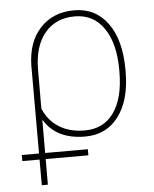

<svg xmlns="http://www.w3.org/2000/svg" viewBox="-53 -583 664 830"><g transform="rotate(-5 279.0 -167.5)"><path d="M299.8 -538.1Q391.6 -538.1 445.1 -465.1Q498.5 -392.1 498.5 -261.7V-254.4Q498.5 -131.8 445.6 -61Q392.6 9.8 300.3 9.8Q174.3 9.8 121.6 -79.6L121.1 203.1H94.7V-313.5Q95.7 -417 151.6 -477.5Q207.5 -538.1 299.8 -538.1ZM121.6 -127.4Q143.1 -74.7 189.2 -45.7Q235.4 -16.6 300.8 -16.6Q382.3 -16.6 427 -79.3Q471.7 -142.1 471.7 -256.8V-264.6Q471.7 -379.4 426.3 -445.6Q380.9 -511.7 299.8 -511.7Q217.8 -511.7 170.2 -455.1Q122.6 -398.4 122.1 -296.9ZM306.6 91.8H20V65.4H306.6Z"/></g></svg>

Font: Roboto Thin
Style: Regular
Weight: 250
Designer: Google
Version: Version 2.134; 2016